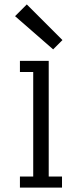

<svg xmlns="http://www.w3.org/2000/svg" viewBox="-20 -847 360 867"><path d="M70 -522H130V-50H70V0H260V-50H200V-572H70ZM220 -624 48 -774 101 -827 262 -666Z"/></svg>

Font: Glegoo
Style: Regular
Weight: 400
Version: Version 2.0.1; ttfautohint (v0.9) -r 48 -G 60